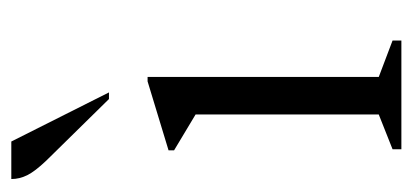

<svg xmlns="http://www.w3.org/2000/svg" viewBox="-220 -528 747 348"><g transform="rotate(-90 154.0 -353.5)"><path d="M58 0V-16L121 -41V-373L56 -412V-422L181 -460H189V-41L255 -16V0ZM149 -530 37 -644Q18 -664 11 -678Q4 -692 4 -707H72L161 -530Z"/></g></svg>

Font: Spectral Light
Style: Regular
Weight: 300
Designer: Jean-Baptiste Levee
Foundry: Production Type
Version: Version 2.001